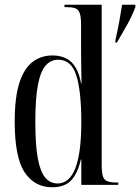

<svg xmlns="http://www.w3.org/2000/svg" viewBox="-20 -780 591 810"><path d="M467 -611Q477 -655 484 -694Q491 -733 495 -760H551V-750Q538 -714 515.5 -674Q493 -634 473 -600H467ZM200 10Q126 10 84 -53Q42 -116 42 -267Q42 -368 61.5 -429.5Q81 -491 117 -518.5Q153 -546 201 -546Q252 -546 281.5 -517.5Q311 -489 322 -428H324Q323 -474 322.5 -504.5Q322 -535 322 -563V-676Q322 -710 316 -725.5Q310 -741 296.5 -745.5Q283 -750 259 -750H252V-760H409V-82Q409 -36 421.5 -23Q434 -10 470 -10H479V0H323V-107H321Q308 -49 280.5 -19.5Q253 10 200 10ZM223 -6Q323 -6 323 -265Q323 -395 302 -461.5Q281 -528 226 -528Q194 -528 172.5 -503.5Q151 -479 140 -422Q129 -365 129 -265Q129 -169 139.5 -112Q150 -55 171 -30.5Q192 -6 223 -6Z"/></svg>

Font: Noto Serif Display ExtraCondensed
Style: Regular
Weight: 400
Width: 2
Designer: Monotype Design Team
Foundry: Monotype Imaging Inc.
Version: Version 2.009